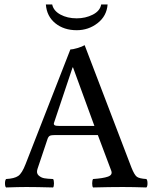

<svg xmlns="http://www.w3.org/2000/svg" viewBox="-20 -824 680 846"><path d="M243.2 -269H396L301.8 -526.9H299.8L217.8 -282.2Q215.8 -275.4 220.9 -272.2Q226.1 -269 243.2 -269ZM145 -79.1Q139.2 -61 150.1 -51Q161.1 -41 175 -38.6Q189 -36.1 213.9 -35.2Q217.8 -30.3 217.8 -16.1Q217.8 -2 213.9 2Q139.6 0 96.2 0Q63 0 6.8 2Q2 -2 2 -15.9Q2 -29.8 6.8 -35.2Q43 -37.1 60.1 -48.6Q77.1 -60.1 92.8 -101.1L290 -606Q299.8 -606 320.8 -612.1Q341.8 -618.2 353 -625L559.1 -85.9Q572.3 -52.7 583.3 -44.9Q594.2 -37.1 625 -35.2Q629.9 -30.3 629.9 -16.1Q629.9 -2 625 2Q565.9 0 521 0Q463.9 0 390.1 2Q386.2 -2 386.2 -15.9Q386.2 -29.8 390.1 -35.2Q434.1 -38.1 455.6 -45.7Q477.1 -53.2 470.2 -71.8L411.1 -229H225.1Q207 -229 200.4 -226.1Q193.8 -223.1 189.9 -212.9ZM454.1 -804.2Q450.2 -753.4 410.2 -722.2Q370.1 -690.9 317.9 -690.9Q261.7 -690.9 223.9 -721.4Q186 -752 182.1 -804.2H210Q215.8 -776.4 246.3 -759.8Q276.9 -743.2 317.9 -743.2Q356.9 -743.2 388.9 -759.5Q420.9 -775.9 425.8 -804.2Z"/></svg>

Font: Linux Libertine Mono
Style: Mono
Weight: 400
Designer: Philipp H. Poll
Foundry: Philipp H. Poll
Version: Version 5.1.7 ; ttfautohint (v0.9)